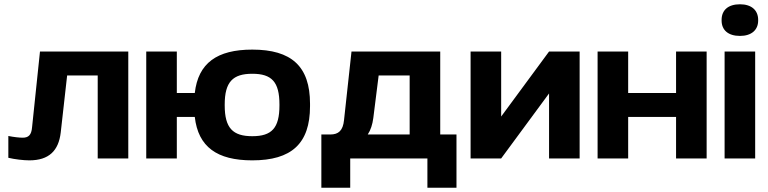

<svg xmlns="http://www.w3.org/2000/svg" viewBox="-20 -741 3594 898"><path d="M264 -121 294 -388H437V0H580V-500H167L130 -146C127 -109 113 -97 86 -97C70 -97 44 -100 19 -105V-3C48 4 90 9 117 9C209 9 254 -36 264 -121Z M664 0H807V-194H891C907 -54 995 9 1160 9C1343 9 1430 -69 1430 -244V-256C1430 -431 1343 -509 1160 -509C995 -509 907 -446 891 -306H807V-500H664ZM1031 -248V-252C1031 -358 1069 -396 1160 -396C1251 -396 1287 -358 1287 -252V-248C1287 -142 1251 -104 1160 -104C1069 -104 1031 -142 1031 -248Z M1525 -112H1483V137H1618V0H1979V137H2115V-112H2039V-500H1624L1589 -179C1584 -130 1563 -112 1525 -112ZM1700 -112C1714 -133 1722 -159 1726 -189L1751 -388H1896V-112Z M2181 0H2324L2548 -304V0H2691V-500H2548L2324 -196V-500H2181Z M2775 0H2918V-194H3142V0H3285V-500H3142V-306H2918V-500H2775Z M3369 -500V0H3512V-500ZM3355 -645C3355 -601 3385 -573 3441 -573C3495 -573 3526 -601 3526 -645V-648C3526 -693 3495 -721 3441 -721C3385 -721 3355 -693 3355 -648Z"/></svg>

Font: LT Wave Bold
Style: Regular
Weight: 700
Designer: Daniel Lyons
Version: Version 2.5 (Glyphs App)